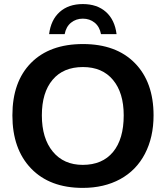

<svg xmlns="http://www.w3.org/2000/svg" viewBox="-20 -915 818 945"><path d="M735.8 -347.2Q735.8 -239.7 693.4 -158.2Q650.9 -76.7 571.8 -33.4Q492.7 9.8 387.2 9.8Q225.1 9.8 133.1 -85.7Q41 -181.2 41 -347.2Q41 -512.7 132.8 -605.5Q224.6 -698.2 388.2 -698.2Q551.8 -698.2 643.8 -604.5Q735.8 -510.7 735.8 -347.2ZM588.9 -347.2Q588.9 -458.5 536.1 -521.7Q483.4 -585 388.2 -585Q291.5 -585 238.8 -522.2Q186 -459.5 186 -347.2Q186 -233.9 240 -168.7Q293.9 -103.5 387.2 -103.5Q483.9 -103.5 536.4 -167Q588.9 -230.5 588.9 -347.2ZM387.7 -823.2Q354.5 -823.2 329.8 -803.5Q305.2 -783.7 298.3 -747.1H221.7Q230.5 -817.4 273.9 -856.2Q317.4 -895 387.7 -895Q458 -895 501.5 -856.2Q544.9 -817.4 553.7 -747.1H477.1Q470.2 -783.7 445.8 -803.5Q421.4 -823.2 387.7 -823.2Z"/></svg>

Font: Arial
Style: Bold
Weight: 700
Designer: Steve Matteson
Foundry: Ascender Corporation
Version: Version 2.00.3